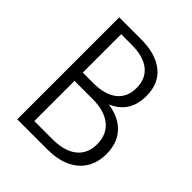

<svg xmlns="http://www.w3.org/2000/svg" viewBox="-225 -962 1098 1098"><g transform="rotate(45 324.0 -412.5)"><path d="M99.5 0V-825H274Q394.5 -825 461.2 -771.2Q528 -717.5 528 -616.5Q528 -480.5 409 -430.5Q501 -417.5 551 -363.2Q601 -309 601 -221Q601 -151.5 570 -102Q539 -52.5 481 -26.2Q423 0 342.5 0ZM175.5 -454H260.5Q354.5 -454 405 -494.2Q455.5 -534.5 455.5 -609Q455.5 -684.5 405 -724.5Q354.5 -764.5 260.5 -764.5H175.5ZM175.5 -62H322.5Q419 -62 471.2 -103.8Q523.5 -145.5 523.5 -223Q523.5 -300.5 470.8 -343.8Q418 -387 322.5 -387H175.5Z"/></g></svg>

Font: Spartan Thin
Style: Regular
Weight: 400
Version: Version 1.004